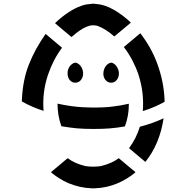

<svg xmlns="http://www.w3.org/2000/svg" viewBox="-20 -1020 1010 1040"><path d="M483 -1000Q483 -1000 486.5 -1000Q489.5 -999.5 502.2 -998.2Q515 -997 521 -996Q538 -992.5 551 -988Q597 -972 648 -932.5Q673 -913.5 686.5 -899.5Q688.5 -897.5 688.5 -897Q604 -826.5 599 -822.5Q552.5 -863.5 510.5 -879Q504 -881 502 -881.5Q500.5 -882 497 -882.2Q493.5 -882.5 492 -882.5Q485.5 -883.5 482 -883Q480.5 -883 477 -882.8Q473.5 -882.5 472 -882Q467 -881.5 463 -880Q461 -879.5 457.8 -878.2Q454.5 -877 451.8 -876Q449 -875 446.5 -874Q414 -860.5 373.5 -824.5Q373 -824 367 -819.5Q352 -832 322.2 -857Q292.5 -882 278 -894.5Q350 -963 418 -987.5Q433.5 -993.5 448 -996Q454.5 -997 467.2 -998.2Q480 -999.5 483 -1000ZM871.5 -474.5V-468.5Q821 -440.5 769.5 -423.5Q761.5 -420.5 757.5 -419.5Q754.5 -418.5 753.5 -418.5Q761.5 -520 729.5 -617Q703.5 -694.5 654 -761L651 -765L653.5 -767.5Q669 -780.5 698.2 -805Q727.5 -829.5 740 -840Q798.5 -764 829.5 -681.5Q868.5 -578 871.5 -474.5ZM98.5 -470.5V-478Q103 -585.5 136.2 -670Q169.5 -754.5 227 -836H227.5Q242 -823.5 271.5 -798.8Q301 -774 316 -761.5Q268 -697.5 240 -615Q208 -520 216 -419.5Q153 -439.5 98.5 -470.5ZM387 -680.5Q395.5 -681 405 -674Q411.5 -669.5 417 -662Q428.5 -646.5 430 -627Q432 -606.5 420 -589Q409 -573 389 -572Q369.5 -571.5 356.5 -588Q345.5 -603 346 -625Q346.5 -645.5 358 -661Q361.5 -666.5 370 -673Q379 -680 387 -680.5ZM598.5 -674Q605 -669.5 610.5 -662Q622.5 -644.5 624 -627Q625.5 -604.5 614 -589Q602 -572.5 583 -572Q563.5 -571.5 550.5 -588Q538.5 -603.5 540 -625Q541.5 -645 552 -660.5Q556.5 -667 564 -673Q573 -680 581 -680.5Q589 -681 598.5 -674ZM292 -458.5Q370 -441.5 432.5 -439Q503.5 -435.5 563 -440Q571 -440.5 587 -442.5Q631.5 -447.5 678 -458Q678 -391 656.5 -335.5Q653.5 -335 639 -332.5Q624.5 -330 616.5 -329Q578.5 -325 574.5 -324.5Q539.5 -321.5 484.5 -321.5Q435 -321.5 395 -325Q370.5 -327 313 -336L311.5 -339Q292 -393.5 291.5 -458.5ZM865.5 -379H866Q845.5 -240.5 767.5 -143Q752.5 -155 723.2 -180Q694 -205 679 -217.5Q718 -269.5 737.5 -333.5Q807 -351.5 865.5 -379ZM492.5 0H477Q413 -2 350.5 -28Q325.5 -38.5 300.5 -54.5Q281.5 -66.5 266.5 -78.5Q265.5 -79.5 263.2 -81.2Q261 -83 259.2 -84.5Q257.5 -86 256 -87.5Q270 -99 296.5 -121.2Q323 -143.5 335.5 -154Q337.5 -155.5 341.2 -158.5Q345 -161.5 347 -163Q384 -134.5 442 -120.5Q448.5 -119 463 -118Q485.5 -116.5 507 -118Q520.5 -119 527.5 -120.5Q587.5 -135.5 623 -163H623.5Q636.5 -152 660.5 -132Q684.5 -112 691.5 -106Q695.5 -103 703 -96.8Q710.5 -90.5 714 -87Q672.5 -51.5 619 -28Q558.5 -2 492.5 0Z"/></svg>

Font: DSEG7 7SEGGCHAN MINI
Style: Regular
Weight: 400
Designer: Keshikan(Twitter:@keshinomi_88pro)
Version: Version 0.3